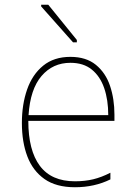

<svg xmlns="http://www.w3.org/2000/svg" viewBox="-20 -777 570 807"><path d="M295 10Q216 10 167 -24.5Q118 -59 95 -119.5Q72 -180 72 -260Q72 -338 94 -401Q116 -464 161.5 -501Q207 -538 276 -538Q342 -538 383 -504.5Q424 -471 442.5 -416Q461 -361 461 -295V-269H99Q99 -145 147.5 -80Q196 -15 295 -15Q337 -15 372 -23.5Q407 -32 444 -51V-23Q377 10 295 10ZM435 -293Q435 -357 418 -406.5Q401 -456 366 -484.5Q331 -513 276 -513Q202 -513 154.5 -457.5Q107 -402 100 -293ZM287 -599 153 -750V-757H183L303 -609V-599Z"/></svg>

Font: Noto Sans Mono Condensed Thin
Style: Regular
Weight: 100
Width: 3
Designer: Monotype Design Team
Foundry: Monotype Imaging Inc.
Version: Version 2.014; ttfautohint (v1.8.4.7-5d5b)